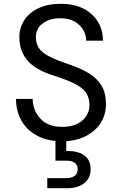

<svg xmlns="http://www.w3.org/2000/svg" viewBox="-20 -732 640 1011"><path d="M307 12Q233 12 178.5 -16Q124 -44 94.5 -94Q65 -144 64 -211H152Q153 -151 192.5 -107.5Q232 -64 307 -64Q376 -64 413.5 -97.5Q451 -131 451 -178Q451 -217 433 -243.5Q415 -270 374.5 -290.5Q334 -311 266 -333Q170 -362 126 -412Q82 -462 82 -536Q82 -586 108 -626Q134 -666 183 -689Q232 -712 302 -712Q368 -712 417.5 -687.5Q467 -663 494.5 -619Q522 -575 522 -518H434Q434 -546 419 -573Q404 -600 374 -618Q344 -636 298 -636Q243 -636 206 -609.5Q169 -583 169 -537Q169 -502 185.5 -478Q202 -454 240 -434.5Q278 -415 343 -393Q404 -373 447.5 -346.5Q491 -320 514.5 -281Q538 -242 538 -184Q538 -127 509 -83Q480 -39 428 -13.5Q376 12 307 12ZM229 259V206H329Q357 206 373 194Q389 182 389 158Q389 136 373 125Q357 114 329 114H272V-7H329V63H338Q391 63 424 86.5Q457 110 457 159Q457 207 423 233Q389 259 337 259Z"/></svg>

Font: DM Mono
Style: Regular
Weight: 400
Designer: Colophon Foundry
Foundry: Colophon Foundry
Version: Version 1.000; ttfautohint (v1.8.2.53-6de2)